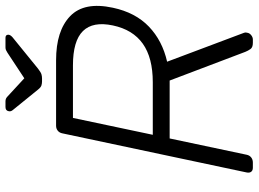

<svg xmlns="http://www.w3.org/2000/svg" viewBox="-138 -782 920 683"><g transform="rotate(-90 321.5 -440.0)"><path d="M67 0Q57 0 52.5 -6Q48 -12 50 -22L189 -677Q191 -688 198.5 -694Q206 -700 216 -700H449Q554 -700 606 -650Q658 -600 636 -498Q619 -418 569 -370Q519 -322 444 -305L547 -31Q548 -28 548 -25.5Q548 -23 547 -20Q546 -12 538.5 -6Q531 0 523 0H511Q495 0 489 -8.5Q483 -17 479 -27L377 -296H171L113 -22Q111 -12 103.5 -6Q96 0 85 0ZM184 -356H371Q458 -356 508 -391.5Q558 -427 573 -498Q588 -569 553 -604.5Q518 -640 431 -640H244ZM374 -750Q367 -750 360 -752Q353 -754 345 -764L272 -854Q266 -861 268 -869Q270 -880 283 -880H303Q309 -880 313 -878Q317 -876 320 -873L385 -813L476 -873Q481 -876 485 -878Q489 -880 495 -880H529Q540 -880 540 -870Q540 -863 531 -855L419 -764Q406 -754 399 -752Q392 -750 384 -750Z"/></g></svg>

Font: Rubik Light
Style: Italic
Weight: 300
Italic angle: -12°
Designer: Hubert and Fischer
Foundry: Hubert and Fischer
Version: Version 2.300;gftools[0.9.30]